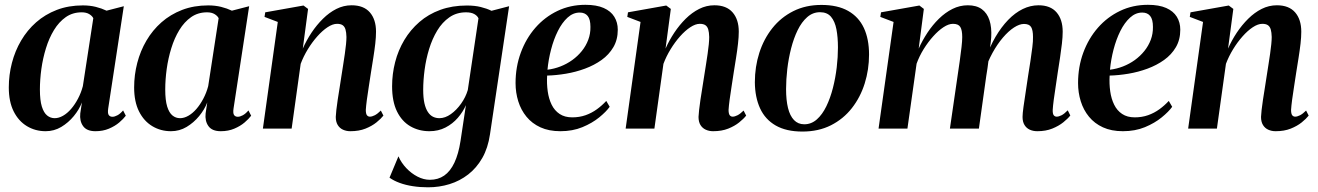

<svg xmlns="http://www.w3.org/2000/svg" viewBox="-20 -548 5614 818"><path d="M441 -86Q438 -65.5 443.2 -58Q448.5 -50.5 459 -50.5Q468.5 -50.5 480.2 -56.8Q492 -63 504.5 -77.5L516 -55Q506 -41.5 487.8 -26Q469.5 -10.5 444 0.2Q418.5 11 386.5 11Q349.5 11 334 -10.8Q318.5 -32.5 322 -65L329 -111.5Q317.5 -81.5 294.5 -53.5Q271.5 -25.5 241 -7.2Q210.5 11 174.5 11Q130.5 11 94.8 -10.5Q59 -32 38.2 -73.5Q17.5 -115 17.5 -175.5Q17.5 -229 30.8 -280Q44 -331 70 -375.2Q96 -419.5 134 -453Q172 -486.5 222 -505.8Q272 -525 333 -525Q362.5 -525 387.8 -518.8Q413 -512.5 434 -502.5L507.5 -521.5ZM377.5 -470.5Q372.5 -480.5 360 -488Q347.5 -495.5 328 -495.5Q289.5 -495.5 260.2 -475Q231 -454.5 210 -420Q189 -385.5 175.8 -342.5Q162.5 -299.5 156.2 -254Q150 -208.5 150 -166.5Q150 -121 158.2 -94.2Q166.5 -67.5 180.8 -56Q195 -44.5 213 -44.5Q230.5 -44.5 248.5 -54.8Q266.5 -65 282.8 -83.8Q299 -102.5 312.2 -127.5Q325.5 -152.5 333 -181Z M975 -86Q972 -65.5 977.2 -58Q982.5 -50.5 993 -50.5Q1002.5 -50.5 1014.2 -56.8Q1026 -63 1038.5 -77.5L1050 -55Q1040 -41.5 1021.8 -26Q1003.5 -10.5 978 0.2Q952.5 11 920.5 11Q883.5 11 868 -10.8Q852.5 -32.5 856 -65L863 -111.5Q851.5 -81.5 828.5 -53.5Q805.5 -25.5 775 -7.2Q744.5 11 708.5 11Q664.5 11 628.8 -10.5Q593 -32 572.2 -73.5Q551.5 -115 551.5 -175.5Q551.5 -229 564.8 -280Q578 -331 604 -375.2Q630 -419.5 668 -453Q706 -486.5 756 -505.8Q806 -525 867 -525Q896.5 -525 921.8 -518.8Q947 -512.5 968 -502.5L1041.5 -521.5ZM911.5 -470.5Q906.5 -480.5 894 -488Q881.5 -495.5 862 -495.5Q823.5 -495.5 794.2 -475Q765 -454.5 744 -420Q723 -385.5 709.8 -342.5Q696.5 -299.5 690.2 -254Q684 -208.5 684 -166.5Q684 -121 692.2 -94.2Q700.5 -67.5 714.8 -56Q729 -44.5 747 -44.5Q764.5 -44.5 782.5 -54.8Q800.5 -65 816.8 -83.8Q833 -102.5 846.2 -127.5Q859.5 -152.5 867 -181Z M1270 -341Q1285.5 -376 1307.2 -408.8Q1329 -441.5 1355.8 -468Q1382.5 -494.5 1413.2 -510Q1444 -525.5 1478 -525.5Q1529.5 -525.5 1555.8 -495.2Q1582 -465 1582 -413Q1582 -390.5 1578.8 -362Q1575.5 -333.5 1570.5 -302.2Q1565.5 -271 1560.5 -239.5Q1556.5 -211.5 1551.5 -180.8Q1546.5 -150 1543 -123.2Q1539.5 -96.5 1538.5 -80Q1538.5 -63.5 1543.2 -57.2Q1548 -51 1556 -51Q1565 -51 1576.8 -57Q1588.5 -63 1602.5 -77L1613.5 -55.5Q1603 -42 1583.8 -26.5Q1564.5 -11 1537 0Q1509.5 11 1472.5 11Q1455.5 11 1441.2 4.5Q1427 -2 1418.8 -15.5Q1410.5 -29 1410.5 -50Q1411 -60.5 1413 -79.8Q1415 -99 1418.8 -123.2Q1422.5 -147.5 1426.8 -173.8Q1431 -200 1434.5 -223.5Q1438.5 -248.5 1442.2 -272.8Q1446 -297 1449.2 -319Q1452.5 -341 1454.2 -359.5Q1456 -378 1456 -390.5Q1455.5 -410 1452 -422.2Q1448.5 -434.5 1440 -440.5Q1431.5 -446.5 1416 -446.5Q1397.5 -446.5 1375.5 -432Q1353.5 -417.5 1331.8 -393Q1310 -368.5 1291.5 -338.2Q1273 -308 1261 -276L1222.5 0H1100L1163.5 -454.5L1107 -476L1110 -495.5L1273 -524.5L1292.5 -510Z M2067.5 24.5Q2059 82.5 2034.8 125Q2010.5 167.5 1974.8 195.2Q1939 223 1895.2 236.5Q1851.5 250 1803.5 250Q1769.5 250 1738.8 245.2Q1708 240.5 1682.8 231.2Q1657.5 222 1639.5 209L1677.5 118Q1689.5 145.5 1711 168.2Q1732.5 191 1758.8 204.5Q1785 218 1811.5 218Q1846.5 218 1872.5 200Q1898.5 182 1916 145Q1933.5 108 1942 52.5L1965 -100Q1952.5 -71.5 1930.5 -46Q1908.5 -20.5 1878 -4.8Q1847.5 11 1809.5 11Q1764.5 11 1728.2 -10Q1692 -31 1671.2 -73.5Q1650.5 -116 1650.5 -180.5Q1650.5 -233 1663.5 -283.5Q1676.5 -334 1702.5 -377.5Q1728.5 -421 1766.8 -454.2Q1805 -487.5 1855.8 -506Q1906.5 -524.5 1969 -524.5Q2002.5 -524.5 2028 -518.2Q2053.5 -512 2074 -502L2149 -521.5ZM2018.5 -470Q2013.5 -481 2000.5 -488.2Q1987.5 -495.5 1965.5 -495.5Q1925 -495.5 1894.5 -474.2Q1864 -453 1842.8 -417.8Q1821.5 -382.5 1808.2 -339.2Q1795 -296 1789 -250.8Q1783 -205.5 1783 -165.5Q1783 -131.5 1788.2 -108.2Q1793.5 -85 1803 -70.8Q1812.5 -56.5 1825 -50.5Q1837.5 -44.5 1852 -44.5Q1876.5 -44.5 1900.8 -61.8Q1925 -79 1944.5 -106.5Q1964 -134 1973 -164.5Z M2577.5 -93Q2562.5 -72 2532.8 -47.8Q2503 -23.5 2461.2 -6.2Q2419.5 11 2367.5 11Q2318.5 11 2282.5 -5.5Q2246.5 -22 2223 -50.8Q2199.5 -79.5 2188 -116.5Q2176.5 -153.5 2176.5 -194Q2176.5 -263 2198.8 -323.5Q2221 -384 2261 -429.8Q2301 -475.5 2355.2 -501.5Q2409.5 -527.5 2474 -527.5Q2521.5 -527.5 2552 -514Q2582.5 -500.5 2597.2 -476.5Q2612 -452.5 2612 -421.5Q2612 -379 2593.2 -347Q2574.5 -315 2543 -292.5Q2511.5 -270 2472.2 -255.5Q2433 -241 2391.2 -234Q2349.5 -227 2311 -226Q2309 -191 2313.5 -159Q2318 -127 2330.2 -102Q2342.5 -77 2364.2 -62.5Q2386 -48 2418 -48Q2448.5 -48 2474.8 -57.2Q2501 -66.5 2523 -82.5Q2545 -98.5 2563 -118ZM2450 -494.5Q2421.5 -494.5 2398 -473Q2374.5 -451.5 2356.8 -416Q2339 -380.5 2327.8 -337.2Q2316.5 -294 2312.5 -251Q2341 -254.5 2368 -265Q2395 -275.5 2418.2 -292.2Q2441.5 -309 2459 -330.8Q2476.5 -352.5 2486.2 -378.5Q2496 -404.5 2495.5 -433.5Q2495.5 -465.5 2483.8 -480Q2472 -494.5 2450 -494.5Z M2815.5 -341Q2831 -376 2852.8 -408.8Q2874.5 -441.5 2901.2 -468Q2928 -494.5 2958.8 -510Q2989.5 -525.5 3023.5 -525.5Q3075 -525.5 3101.2 -495.2Q3127.5 -465 3127.5 -413Q3127.5 -390.5 3124.2 -362Q3121 -333.5 3116 -302.2Q3111 -271 3106 -239.5Q3102 -211.5 3097 -180.8Q3092 -150 3088.5 -123.2Q3085 -96.5 3084 -80Q3084 -63.5 3088.8 -57.2Q3093.5 -51 3101.5 -51Q3110.5 -51 3122.2 -57Q3134 -63 3148 -77L3159 -55.5Q3148.5 -42 3129.2 -26.5Q3110 -11 3082.5 0Q3055 11 3018 11Q3001 11 2986.8 4.5Q2972.5 -2 2964.2 -15.5Q2956 -29 2956 -50Q2956.5 -60.5 2958.5 -79.8Q2960.5 -99 2964.2 -123.2Q2968 -147.5 2972.2 -173.8Q2976.5 -200 2980 -223.5Q2984 -248.5 2987.8 -272.8Q2991.5 -297 2994.8 -319Q2998 -341 2999.8 -359.5Q3001.5 -378 3001.5 -390.5Q3001 -410 2997.5 -422.2Q2994 -434.5 2985.5 -440.5Q2977 -446.5 2961.5 -446.5Q2943 -446.5 2921 -432Q2899 -417.5 2877.2 -393Q2855.5 -368.5 2837 -338.2Q2818.5 -308 2806.5 -276L2768 0H2645.5L2709 -454.5L2652.5 -476L2655.5 -495.5L2818.5 -524.5L2838 -510Z M3479.5 -527Q3548.5 -527 3593.5 -501.5Q3638.5 -476 3660.5 -428.8Q3682.5 -381.5 3682.5 -315.5Q3682.5 -251.5 3664 -192.5Q3645.5 -133.5 3609.2 -87.2Q3573 -41 3520 -14.2Q3467 12.5 3398.5 12.5Q3330 12.5 3285 -13.2Q3240 -39 3218.2 -86.5Q3196.5 -134 3196 -197.5Q3196 -263.5 3215 -322.8Q3234 -382 3270.5 -428Q3307 -474 3359.8 -500.5Q3412.5 -527 3479.5 -527ZM3473.5 -496Q3443 -496 3419.2 -475.2Q3395.5 -454.5 3378.5 -419.8Q3361.5 -385 3350.5 -342Q3339.5 -299 3334.2 -254Q3329 -209 3329 -168.5Q3329 -121.5 3337.2 -88Q3345.5 -54.5 3362.8 -36.5Q3380 -18.5 3406.5 -18.5Q3436.5 -18.5 3460 -39.2Q3483.5 -60 3500.5 -95Q3517.5 -130 3528.5 -173Q3539.5 -216 3544.8 -260.8Q3550 -305.5 3550 -345.5Q3550 -389.5 3543.5 -423.2Q3537 -457 3520.5 -476.5Q3504 -496 3473.5 -496Z M3916 -510 3894 -341Q3909.5 -375.5 3931.2 -408.5Q3953 -441.5 3980 -468Q4007 -494.5 4038 -510Q4069 -525.5 4103.5 -525.5Q4140 -525.5 4162.8 -509Q4185.5 -492.5 4195.5 -462Q4205.5 -431.5 4203 -389Q4202.5 -381 4201 -368Q4199.5 -355 4197.2 -339.2Q4195 -323.5 4192.5 -308L4178.5 -296Q4196.5 -348.5 4221.2 -390.8Q4246 -433 4275.2 -463.2Q4304.5 -493.5 4337.2 -509.5Q4370 -525.5 4404.5 -525.5Q4455.5 -525.5 4481.5 -495.2Q4507.5 -465 4507.5 -413Q4507.5 -390.5 4504.2 -362Q4501 -333.5 4496.2 -302.2Q4491.5 -271 4486.5 -239.5Q4482.5 -211 4477.8 -180.5Q4473 -150 4469.5 -123.5Q4466 -97 4465 -80Q4464.5 -63.5 4469.2 -57.2Q4474 -51 4482 -51Q4491 -51 4502.8 -57Q4514.5 -63 4529 -78L4540 -56Q4529.5 -42.5 4510.2 -27Q4491 -11.5 4463.2 -0.2Q4435.5 11 4399.5 11Q4381.5 11 4367.2 4.5Q4353 -2 4344.8 -15.5Q4336.5 -29 4336.5 -50Q4336.5 -63.5 4340.5 -92.8Q4344.5 -122 4350 -157Q4355.5 -192 4360 -224Q4365.5 -257 4370.2 -288.8Q4375 -320.5 4378.2 -347Q4381.5 -373.5 4381 -390.5Q4381 -419.5 4373 -432.8Q4365 -446 4342.5 -446Q4323.5 -446 4300 -430.8Q4276.5 -415.5 4252.8 -387.8Q4229 -360 4208.5 -322.8Q4188 -285.5 4174 -242L4195 -321.5Q4193 -304 4191.2 -288.8Q4189.5 -273.5 4187.2 -258Q4185 -242.5 4182 -225L4150.5 0H4027L4059.5 -223.5Q4064.5 -256.5 4069 -288.8Q4073.5 -321 4076.5 -347.5Q4079.5 -374 4079.5 -390Q4079.5 -420 4071.2 -433.2Q4063 -446.5 4040 -446.5Q4021.5 -446.5 3999.5 -432Q3977.5 -417.5 3955.8 -393.2Q3934 -369 3915.2 -338.8Q3896.5 -308.5 3885 -276.5L3846 0H3723L3787 -454.5L3730.5 -476L3733.5 -495.5L3897 -524.5Z M4974 -93Q4959 -72 4929.2 -47.8Q4899.5 -23.5 4857.8 -6.2Q4816 11 4764 11Q4715 11 4679 -5.5Q4643 -22 4619.5 -50.8Q4596 -79.5 4584.5 -116.5Q4573 -153.5 4573 -194Q4573 -263 4595.2 -323.5Q4617.5 -384 4657.5 -429.8Q4697.5 -475.5 4751.8 -501.5Q4806 -527.5 4870.5 -527.5Q4918 -527.5 4948.5 -514Q4979 -500.5 4993.8 -476.5Q5008.5 -452.5 5008.5 -421.5Q5008.5 -379 4989.8 -347Q4971 -315 4939.5 -292.5Q4908 -270 4868.8 -255.5Q4829.5 -241 4787.8 -234Q4746 -227 4707.5 -226Q4705.5 -191 4710 -159Q4714.5 -127 4726.8 -102Q4739 -77 4760.8 -62.5Q4782.5 -48 4814.5 -48Q4845 -48 4871.2 -57.2Q4897.5 -66.5 4919.5 -82.5Q4941.5 -98.5 4959.5 -118ZM4846.5 -494.5Q4818 -494.5 4794.5 -473Q4771 -451.5 4753.2 -416Q4735.5 -380.5 4724.2 -337.2Q4713 -294 4709 -251Q4737.5 -254.5 4764.5 -265Q4791.5 -275.5 4814.8 -292.2Q4838 -309 4855.5 -330.8Q4873 -352.5 4882.8 -378.5Q4892.5 -404.5 4892 -433.5Q4892 -465.5 4880.2 -480Q4868.5 -494.5 4846.5 -494.5Z M5212 -341Q5227.5 -376 5249.2 -408.8Q5271 -441.5 5297.8 -468Q5324.5 -494.5 5355.2 -510Q5386 -525.5 5420 -525.5Q5471.5 -525.5 5497.8 -495.2Q5524 -465 5524 -413Q5524 -390.5 5520.8 -362Q5517.5 -333.5 5512.5 -302.2Q5507.5 -271 5502.5 -239.5Q5498.5 -211.5 5493.5 -180.8Q5488.5 -150 5485 -123.2Q5481.5 -96.5 5480.5 -80Q5480.5 -63.5 5485.2 -57.2Q5490 -51 5498 -51Q5507 -51 5518.8 -57Q5530.5 -63 5544.5 -77L5555.5 -55.5Q5545 -42 5525.8 -26.5Q5506.5 -11 5479 0Q5451.5 11 5414.5 11Q5397.5 11 5383.2 4.5Q5369 -2 5360.8 -15.5Q5352.5 -29 5352.5 -50Q5353 -60.5 5355 -79.8Q5357 -99 5360.8 -123.2Q5364.5 -147.5 5368.8 -173.8Q5373 -200 5376.5 -223.5Q5380.5 -248.5 5384.2 -272.8Q5388 -297 5391.2 -319Q5394.5 -341 5396.2 -359.5Q5398 -378 5398 -390.5Q5397.5 -410 5394 -422.2Q5390.5 -434.5 5382 -440.5Q5373.5 -446.5 5358 -446.5Q5339.5 -446.5 5317.5 -432Q5295.5 -417.5 5273.8 -393Q5252 -368.5 5233.5 -338.2Q5215 -308 5203 -276L5164.5 0H5042L5105.5 -454.5L5049 -476L5052 -495.5L5215 -524.5L5234.5 -510Z"/></svg>

Font: Merriweather 120pt SemiBold
Style: Italic
Weight: 600
Italic angle: -7.8°
Version: Version 2.101